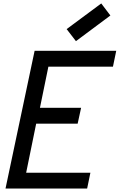

<svg xmlns="http://www.w3.org/2000/svg" viewBox="-20 -1095 695 1115"><path d="M12 0 181 -800H655L636 -708H187L276 -781L197 -396L139 -469H451L431 -377H117L205 -450L117 -19L60 -92H505L486 0ZM421 -856 367 -926 568 -1075 621 -1005Z"/></svg>

Font: Victor Mono Thin
Style: Italic
Weight: 100
Italic angle: -12°
Monospace: yes
Designer: Rune Bjørnerås
Version: Version 1.561;gftools[0.9.30]